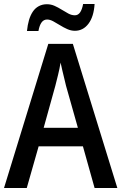

<svg xmlns="http://www.w3.org/2000/svg" viewBox="-20 -934 604 954"><path d="M450 0 392 -207H172L113 0H0L220 -716H342L563 0ZM308 -508Q305 -523 299.5 -543.5Q294 -564 289.5 -585Q285 -606 281 -623Q276 -592 268.5 -562Q261 -532 255 -508L197 -299H367ZM450 -914Q446 -851 419.5 -816Q393 -781 352 -781Q333 -781 314 -789.5Q295 -798 277.5 -809Q260 -820 244 -828.5Q228 -837 214 -837Q197 -837 186.5 -822.5Q176 -808 171 -780H114Q117 -810 124 -834Q131 -858 143 -876Q155 -894 173 -903.5Q191 -913 213 -913Q233 -913 251 -905Q269 -897 286.5 -886Q304 -875 320 -866.5Q336 -858 352 -858Q368 -858 378 -872.5Q388 -887 393 -914Z"/></svg>

Font: Noto Sans Display SemiCondensed Medium
Style: Regular
Weight: 500
Width: 4
Designer: Monotype Design Team
Foundry: Monotype Imaging Inc.
Version: Version 2.003